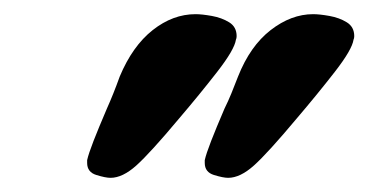

<svg xmlns="http://www.w3.org/2000/svg" viewBox="-20 -584 520 271"><path d="M422 -564Q431 -564 445 -561.5Q459 -559 469.5 -552.5Q480 -546 480 -533Q480 -530 479 -528Q477 -514 452.5 -482.5Q428 -451 399 -417Q358 -368 338.5 -350.5Q319 -333 302 -333Q295 -333 282 -337Q269 -341 269 -354V-358Q271 -367 278 -385Q285 -403 297 -431Q302 -441 306.5 -452Q311 -463 316 -476Q333 -519 362 -541.5Q391 -564 422 -564ZM256 -564Q265 -564 279 -561.5Q293 -559 303.5 -552.5Q314 -546 314 -533Q314 -530 313 -528Q311 -514 286.5 -482.5Q262 -451 233 -417Q192 -368 172.5 -350.5Q153 -333 136 -333Q129 -333 116 -337Q103 -341 103 -354V-358Q105 -367 112 -385Q119 -403 131 -431Q140 -451 149 -476Q167 -519 195.5 -541.5Q224 -564 256 -564Z"/></svg>

Font: Libertinus Serif Semibold Italic
Style: Regular
Weight: 600
Italic angle: -11.5°
Designer: Philipp H. Poll, Khaled Hosny
Foundry: Caleb Maclennan
Version: Version 7.051;RELEASE